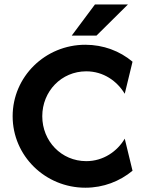

<svg xmlns="http://www.w3.org/2000/svg" viewBox="-20 -841 644 873"><path d="M306.2 -679.2H418.8L561.8 -820.8H411.8ZM368.1 12.5C450.7 12.5 524.3 -16.7 582.6 -64.6L547.2 -210.4C513.2 -152.8 450 -108.3 372.2 -108.3C259 -108.3 172.2 -199.3 172.2 -312.5C172.2 -425.7 259 -516.7 372.2 -516.7C450.7 -516.7 512.5 -472.2 547.2 -414.6L582.6 -560.4C525 -609 450 -637.5 368.1 -637.5C185.4 -637.5 37.5 -492.4 37.5 -312.5C37.5 -132.6 185.4 12.5 368.1 12.5Z"/></svg>

Font: Afacad
Style: Bold
Weight: 700
Designer: Kristian Moeller
Foundry: Dicotype
Version: Version 1.000